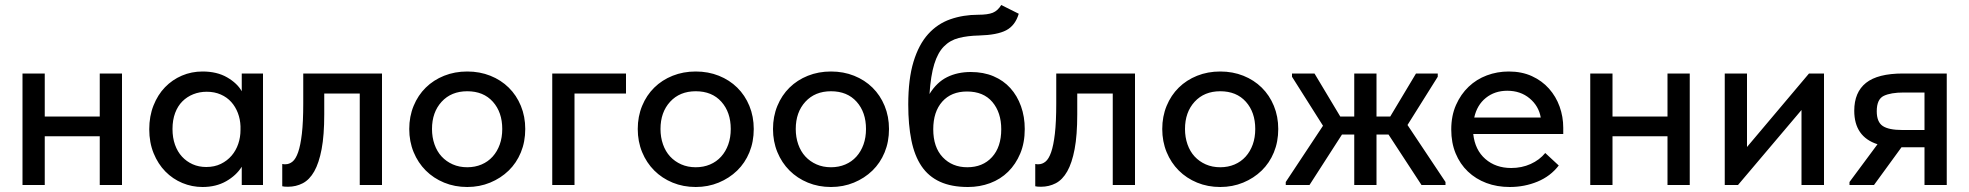

<svg xmlns="http://www.w3.org/2000/svg" viewBox="-20 -740 7877 768"><path d="M379 -195H159V0H70V-446H159V-274H379V-446H468V0H379Z M790 8Q748 8 709.5 -8Q671 -24 641.5 -54Q612 -84 594.5 -127Q577 -170 577 -223Q577 -275 594 -318Q611 -361 640 -391Q669 -421 707.5 -437.5Q746 -454 790 -454Q848 -454 888.5 -430.5Q929 -407 947 -375V-446H1032V0H947V-73Q925 -38 884.5 -15Q844 8 790 8ZM805 -72Q838 -72 863.5 -84.5Q889 -97 906.5 -117.5Q924 -138 933 -164.5Q942 -191 942 -220V-235Q941 -263 931.5 -288Q922 -313 905 -332Q888 -351 863 -362Q838 -373 807 -373Q778 -373 753 -363Q728 -353 709.5 -334.5Q691 -316 680.5 -288Q670 -260 670 -224Q670 -189 680 -161Q690 -133 708 -113.5Q726 -94 750.5 -83Q775 -72 805 -72Z M1132 7Q1123 7 1118 6.5Q1113 6 1109 5V-84Q1113 -83 1116.5 -83Q1120 -83 1122 -83Q1137 -83 1150 -93.5Q1163 -104 1172.5 -131Q1182 -158 1187.5 -205Q1193 -252 1193 -326V-446H1508V0H1419V-366H1277V-283Q1277 -199 1266.5 -143.5Q1256 -88 1237 -54.5Q1218 -21 1191 -7Q1164 7 1132 7Z M1849 8Q1799 8 1756.5 -9.5Q1714 -27 1683 -58Q1652 -89 1634.5 -131.5Q1617 -174 1617 -224Q1617 -274 1634.5 -316.5Q1652 -359 1683 -389.5Q1714 -420 1756.5 -437Q1799 -454 1849 -454Q1899 -454 1941.5 -437Q1984 -420 2015 -389.5Q2046 -359 2063.5 -316.5Q2081 -274 2081 -224Q2081 -173 2063.5 -130.5Q2046 -88 2014.5 -57.5Q1983 -27 1940.5 -9.5Q1898 8 1849 8ZM1849 -71Q1880 -71 1906 -82Q1932 -93 1950.5 -113.5Q1969 -134 1979 -162Q1989 -190 1989 -224Q1989 -291 1951.5 -333Q1914 -375 1849 -375Q1785 -375 1746.5 -333Q1708 -291 1708 -224Q1708 -191 1718 -162.5Q1728 -134 1746.5 -114Q1765 -94 1791 -82.5Q1817 -71 1849 -71Z M2189 -446H2484V-366H2278V0H2189Z M2763 8Q2713 8 2670.5 -9.5Q2628 -27 2597 -58Q2566 -89 2548.5 -131.5Q2531 -174 2531 -224Q2531 -274 2548.5 -316.5Q2566 -359 2597 -389.5Q2628 -420 2670.5 -437Q2713 -454 2763 -454Q2813 -454 2855.5 -437Q2898 -420 2929 -389.5Q2960 -359 2977.5 -316.5Q2995 -274 2995 -224Q2995 -173 2977.5 -130.5Q2960 -88 2928.5 -57.5Q2897 -27 2854.5 -9.5Q2812 8 2763 8ZM2763 -71Q2794 -71 2820 -82Q2846 -93 2864.5 -113.5Q2883 -134 2893 -162Q2903 -190 2903 -224Q2903 -291 2865.5 -333Q2828 -375 2763 -375Q2699 -375 2660.5 -333Q2622 -291 2622 -224Q2622 -191 2632 -162.5Q2642 -134 2660.5 -114Q2679 -94 2705 -82.5Q2731 -71 2763 -71Z M3304 8Q3254 8 3211.5 -9.5Q3169 -27 3138 -58Q3107 -89 3089.5 -131.5Q3072 -174 3072 -224Q3072 -274 3089.5 -316.5Q3107 -359 3138 -389.5Q3169 -420 3211.5 -437Q3254 -454 3304 -454Q3354 -454 3396.5 -437Q3439 -420 3470 -389.5Q3501 -359 3518.5 -316.5Q3536 -274 3536 -224Q3536 -173 3518.5 -130.5Q3501 -88 3469.5 -57.5Q3438 -27 3395.5 -9.5Q3353 8 3304 8ZM3304 -71Q3335 -71 3361 -82Q3387 -93 3405.5 -113.5Q3424 -134 3434 -162Q3444 -190 3444 -224Q3444 -291 3406.5 -333Q3369 -375 3304 -375Q3240 -375 3201.5 -333Q3163 -291 3163 -224Q3163 -191 3173 -162.5Q3183 -134 3201.5 -114Q3220 -94 3246 -82.5Q3272 -71 3304 -71Z M3852 8Q3786 8 3740 -13Q3694 -34 3666 -75.5Q3638 -117 3625.5 -179Q3613 -241 3613 -322Q3613 -424 3634 -493Q3655 -562 3692.5 -603.5Q3730 -645 3781.5 -663Q3833 -681 3893 -681Q3931 -681 3951 -689Q3971 -697 3985 -720L4055 -685Q4041 -638 4005 -619Q3969 -600 3896 -598Q3850 -597 3815 -588Q3780 -579 3755.5 -554Q3731 -529 3717 -483.5Q3703 -438 3698 -364Q3727 -411 3768.5 -431.5Q3810 -452 3863 -452Q3914 -452 3954 -435Q3994 -418 4021.5 -387.5Q4049 -357 4064 -315Q4079 -273 4079 -224Q4079 -169 4061 -126Q4043 -83 4012.5 -53Q3982 -23 3940.5 -7.5Q3899 8 3852 8ZM3849 -71Q3911 -71 3948 -111.5Q3985 -152 3985 -223Q3985 -290 3949.5 -332Q3914 -374 3848 -374Q3785 -374 3749 -333.5Q3713 -293 3713 -223Q3713 -151 3751 -111Q3789 -71 3849 -71Z M4144 7Q4135 7 4130 6.5Q4125 6 4121 5V-84Q4125 -83 4128.5 -83Q4132 -83 4134 -83Q4149 -83 4162 -93.5Q4175 -104 4184.5 -131Q4194 -158 4199.5 -205Q4205 -252 4205 -326V-446H4520V0H4431V-366H4289V-283Q4289 -199 4278.5 -143.5Q4268 -88 4249 -54.5Q4230 -21 4203 -7Q4176 7 4144 7Z M4861 8Q4811 8 4768.5 -9.5Q4726 -27 4695 -58Q4664 -89 4646.5 -131.5Q4629 -174 4629 -224Q4629 -274 4646.5 -316.5Q4664 -359 4695 -389.5Q4726 -420 4768.5 -437Q4811 -454 4861 -454Q4911 -454 4953.5 -437Q4996 -420 5027 -389.5Q5058 -359 5075.5 -316.5Q5093 -274 5093 -224Q5093 -173 5075.5 -130.5Q5058 -88 5026.5 -57.5Q4995 -27 4952.5 -9.5Q4910 8 4861 8ZM4861 -71Q4892 -71 4918 -82Q4944 -93 4962.5 -113.5Q4981 -134 4991 -162Q5001 -190 5001 -224Q5001 -291 4963.5 -333Q4926 -375 4861 -375Q4797 -375 4758.5 -333Q4720 -291 4720 -224Q4720 -191 4730 -162.5Q4740 -134 4758.5 -114Q4777 -94 4803 -82.5Q4829 -71 4861 -71Z M5123 -12 5272 -237 5148 -433V-446H5238L5341 -274H5397V-446H5486V-274H5541L5644 -446H5731V-433L5610 -240L5762 -12V0H5666L5534 -202H5486V0H5397V-202H5348L5218 0H5123Z M6019 8Q5968 8 5925.5 -8Q5883 -24 5851.5 -54Q5820 -84 5802.5 -126.5Q5785 -169 5785 -222Q5785 -277 5804 -320Q5823 -363 5854.5 -393Q5886 -423 5927.5 -438.5Q5969 -454 6015 -454Q6067 -454 6107.5 -435.5Q6148 -417 6176 -385.5Q6204 -354 6218.5 -313.5Q6233 -273 6233 -229V-204H5873Q5880 -140 5921.5 -104Q5963 -68 6025 -68Q6067 -68 6102.5 -84Q6138 -100 6161 -128L6215 -78Q6182 -35 6130 -13.5Q6078 8 6019 8ZM6009 -377Q5959 -377 5923.5 -348.5Q5888 -320 5877 -270H6143Q6135 -316 6098.5 -346.5Q6062 -377 6009 -377Z M6650 -195H6430V0H6341V-446H6430V-274H6650V-446H6739V0H6650Z M6879 -446H6968V-152L7216 -446H7276V0H7186V-300L6932 0H6879Z M7378 -12 7490 -163Q7397 -193 7397 -297Q7397 -371 7444 -408.5Q7491 -446 7592 -446H7767V0H7678V-151H7586L7476 0H7378ZM7678 -220V-370H7595Q7543 -370 7515 -356.5Q7487 -343 7487 -295Q7487 -252 7511 -236Q7535 -220 7589 -220Z"/></svg>

Font: Tilda Sans Medium
Style: Regular
Weight: 500
Designer: ParaType Ltd
Foundry: ParaType Ltd
Version: Version 1.009